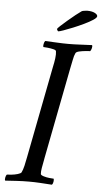

<svg xmlns="http://www.w3.org/2000/svg" viewBox="-63 -836 466 874"><g transform="rotate(5 170.0 -398.5)"><path d="M176 -695Q175 -695 172.5 -699Q170 -703 170 -705Q170 -708 182.5 -719.5Q195 -731 213 -746.5Q231 -762 248 -775.5Q265 -789 274 -795Q276 -797 285.5 -798.5Q295 -800 300 -800Q321 -800 334 -793.5Q347 -787 347 -779Q347 -772 331 -761.5Q315 -751 291 -739.5Q267 -728 242.5 -718Q218 -708 199.5 -701.5Q181 -695 176 -695ZM227 -642Q253 -642 280 -643.5Q307 -645 335 -646Q338 -642 335.5 -632Q333 -622 329 -618Q324 -618 308.5 -616.5Q293 -615 279.5 -612Q266 -609 263 -603Q257 -591 253.5 -571.5Q250 -552 245 -530L164 -113Q164 -111 163 -107Q159 -87 156 -69.5Q153 -52 154 -41Q155 -36 167.5 -32Q180 -28 194.5 -26.5Q209 -25 214 -25Q216 -21 214.5 -11Q213 -1 208 3Q180 1 154.5 -0.5Q129 -2 103 -2Q77 -2 50.5 -0.5Q24 1 -5 3Q-8 -1 -6 -11Q-4 -21 0 -25Q6 -25 21 -26.5Q36 -28 49.5 -32Q63 -36 66 -41Q72 -53 76.5 -72Q81 -91 85 -113L166 -530Q171 -552 173.5 -571.5Q176 -591 174 -603Q174 -609 161.5 -612Q149 -615 135 -616.5Q121 -618 115 -618Q113 -622 115 -632Q117 -642 121 -646Q149 -645 175 -643.5Q201 -642 227 -642Z"/></g></svg>

Font: Amiri
Style: Italic
Weight: 400
Italic angle: 10°
Designer: Khaled Hosny
Version: Version 0.113